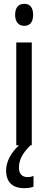

<svg xmlns="http://www.w3.org/2000/svg" viewBox="-20 -759 251 1003"><path d="M107 -739C76 -739 59 -719 59 -681C59 -645 77 -624 107 -624C137 -624 153 -645 153 -681C153 -718 138 -739 107 -739ZM79 117C79 79 94 45 139 0H146V-537H65V0H79C37 39 12 86 12 131C12 192 44 224 108 224C128 224 144 221 155 216V160C148 163 139 166 124 166C95 166 79 149 79 117Z"/></svg>

Font: Noto Sans Lao Looped ExtraCondensed
Style: Regular
Weight: 400
Width: 2
Designer: Mark Frömberg, Ben Mitchell
Foundry: The Fontpad Ltd
Version: Version 1.003